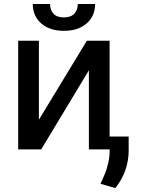

<svg xmlns="http://www.w3.org/2000/svg" viewBox="-20 -750 712 964"><path d="M175.3 -148.9 416 -545.4H530.3V-64.5H626V8.3Q625 111.3 559.1 194.3L484.9 172.9Q501 136.2 508.1 119.1Q515.1 102.1 522.7 71.3Q530.3 40.5 530.3 12.2V0H426.3V-397L187 0H71.3V-545.4H175.3ZM370.6 -730H457.5Q457.5 -669.4 415 -632.3Q372.6 -595.2 300.8 -595.2Q229.5 -595.2 187 -632.3Q144.5 -669.4 144.5 -730H231.4Q231.4 -700.7 248.3 -681.6Q265.1 -662.6 300.8 -662.6Q335.9 -662.6 353.3 -681.6Q370.6 -700.7 370.6 -730Z"/></svg>

Font: Karasuma Gothic
Style: Regular
Weight: 500
Designer: Rasmus Andersson / Ryoko Nishizuka
Foundry: Genbu
Version: Version 1.00